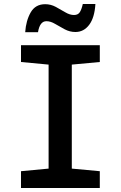

<svg xmlns="http://www.w3.org/2000/svg" viewBox="-20 -940 603 960"><path d="M85 0V-84L223 -97V-617L85 -630V-714H479V-630L339 -617V-97L479 -84V0ZM106 -779Q110 -837 133.5 -878Q157 -919 206 -919Q234 -919 259 -905.5Q284 -892 306.5 -878.5Q329 -865 350 -865Q370 -865 379 -879Q388 -893 394 -920H457Q453 -852 426 -816Q399 -780 357 -780Q329 -780 303.5 -793.5Q278 -807 255.5 -820.5Q233 -834 212 -834Q179 -834 170 -779Z"/></svg>

Font: Noto Sans Mono SemiCondensed SemiBold
Style: Regular
Weight: 600
Width: 4
Designer: Monotype Design Team
Foundry: Monotype Imaging Inc.
Version: Version 2.014; ttfautohint (v1.8.4.7-5d5b)